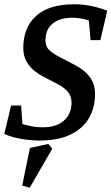

<svg xmlns="http://www.w3.org/2000/svg" viewBox="-27 -648 522 899"><path d="M157 10Q118 10 73.5 2.5Q29 -5 -7 -21L25 -154H72L78 -67Q92 -63 117 -57.5Q142 -52 174 -52Q237 -52 272.5 -83.5Q308 -115 308 -167Q308 -197 291 -217.5Q274 -238 242 -255L174 -290Q156 -299 134.5 -316Q113 -333 97.5 -359.5Q82 -386 82 -424Q82 -519 142 -573.5Q202 -628 321 -628Q361 -628 400 -620Q439 -612 475 -598L443 -460H397L389 -552Q376 -557 355 -561Q334 -565 311 -565Q254 -565 220 -538Q186 -511 186 -459Q186 -430 203.5 -413.5Q221 -397 254 -380L323 -344Q368 -321 393 -288Q418 -255 418 -208Q418 -144 389.5 -95Q361 -46 303.5 -18Q246 10 157 10ZM112 231 77 221 113 45 199 26 218 48Z"/></svg>

Font: Manuale SemiBold
Style: Italic
Weight: 600
Italic angle: -11°
Designer: Eduardo Tunni / Pablo Cosgaya
Foundry: Eduardo Tunni / Pablo Cosgaya
Version: Version 1.002